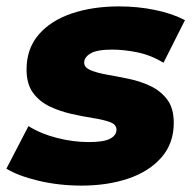

<svg xmlns="http://www.w3.org/2000/svg" viewBox="-36 -571 603 600"><path d="M219 9Q147 9 83 -6.5Q19 -22 -16 -44L53 -177Q91 -153 142 -140Q193 -127 241 -127Q288 -127 308 -137.5Q328 -148 328 -166Q328 -182 307.5 -189.5Q287 -197 255 -202Q223 -207 187.5 -215Q152 -223 120 -238Q88 -253 67.5 -280.5Q47 -308 47 -354Q47 -419 85 -463Q123 -507 188.5 -529Q254 -551 336 -551Q394 -551 448 -540Q502 -529 542 -508L475 -375Q435 -399 393 -407.5Q351 -416 314 -416Q267 -416 247 -404Q227 -392 227 -375Q227 -360 247.5 -351.5Q268 -343 299.5 -337.5Q331 -332 367 -324.5Q403 -317 434.5 -302Q466 -287 486.5 -260Q507 -233 507 -187Q507 -123 468.5 -79Q430 -35 365 -13Q300 9 219 9Z"/></svg>

Font: Montserrat Thin ExtraBold
Style: Italic
Weight: 800
Italic angle: -11.3°
Version: Version 9.000